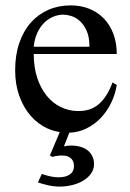

<svg xmlns="http://www.w3.org/2000/svg" viewBox="-20 -481 484 717"><path d="M331.1 131.8Q331.1 151.9 319.8 167.5Q308.6 183.1 290.5 193.8Q272.5 204.6 249.3 210.2Q226.1 215.8 202.6 215.8Q182.1 215.8 161.1 211.2Q140.1 206.5 121.6 200.2L136.2 168.5Q142.6 170.9 150.6 173.3Q158.7 175.8 167.2 177.5Q175.8 179.2 183.6 180.2Q191.4 181.2 197.8 181.2Q225.6 181.2 241 170.4Q256.3 159.7 256.3 138.7Q256.3 121.6 246.3 111.6Q236.3 101.6 219.7 100.1Q208 99.1 196.3 100.6Q184.6 102.1 174.8 105L166.5 99.1L203.1 12.2Q179.2 8.3 156.7 -1.5Q121.1 -18.1 94.5 -48.6Q67.9 -79.1 52.2 -122.3Q36.6 -165.5 36.6 -218.8Q36.6 -275.4 52 -320.3Q67.4 -365.2 95 -396.5Q122.6 -427.7 160.6 -444.3Q198.7 -460.9 244.1 -460.9Q281.2 -460.9 312.7 -448.5Q344.2 -436 367.2 -412.6Q390.1 -389.2 403.1 -355.5Q416 -321.8 416 -279.3H106Q106 -229.5 119.1 -189.9Q132.3 -150.4 154.8 -123Q177.2 -95.7 206.8 -81.3Q236.3 -66.9 269 -66.4Q291 -65.9 309.8 -71Q328.6 -76.2 344.7 -88.6Q360.8 -101.1 374.8 -121.8Q388.7 -142.6 400.4 -173.3L416 -163.6Q411.1 -130.9 396 -98.9Q380.9 -66.9 357.4 -41.7Q334 -16.6 302.2 -1Q273.4 13.2 238.8 14.6L218.8 65.4Q231.9 62.5 247.6 62.5Q263.7 62.5 278.8 66.7Q293.9 70.8 305.4 79.1Q316.9 87.4 324 100.6Q331.1 113.8 331.1 131.8ZM314 -306.6Q314 -343.8 303.2 -366.9Q292.5 -390.1 277.3 -403.3Q262.2 -416.5 245.6 -421.4Q229 -426.3 216.8 -426.3Q197.3 -426.3 178.5 -418.5Q159.7 -410.6 144.5 -395.5Q129.4 -380.4 119.1 -357.9Q108.9 -335.4 106 -306.6Z"/></svg>

Font: Doulos SIL Viet
Style: Regular
Weight: 400
Designer: Walt Agee, Victor Gaultney, Peter Martin, Debbi Hosken, Becca Hirsbrunner
Foundry: SIL International
Version: Version 5.000